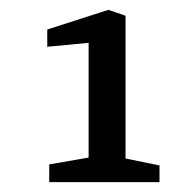

<svg xmlns="http://www.w3.org/2000/svg" viewBox="-20 -733 399 390"><path d="M80 -399 160 -413V-646L76 -638V-673L200 -713L235 -701V-411L304 -397V-363H80Z"/></svg>

Font: Grenze Gotisch
Style: Regular
Weight: 400
Designer: Renata Polastri
Foundry: Omnibus-Type
Version: Version 1.001